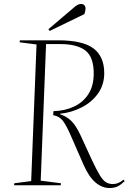

<svg xmlns="http://www.w3.org/2000/svg" viewBox="-20 -933 648 967"><path d="M249 -373Q308 -375 353.5 -396.5Q399 -418 425.5 -459.5Q452 -501 452 -563Q452 -647 409.5 -679Q367 -711 284 -711H212L185 -23L287 -10L286 0H51L52 -10L137 -21L164 -709L79 -720L80 -730H272Q397 -730 451 -689Q505 -648 505 -565Q505 -506 473.5 -462Q442 -418 391 -392Q340 -366 282 -360V-358Q317 -346 340 -323Q363 -300 385 -253L443 -127Q467 -76 483 -50Q499 -24 514 -15Q529 -6 549 -6Q576 -6 602 -28L608 -21Q591 -4 574 5Q557 14 531 14Q494 14 460.5 -14.5Q427 -43 400 -105L337 -249Q315 -300 297.5 -323.5Q280 -347 248 -353ZM352 -895Q361 -903 370 -908Q379 -913 387 -913Q401 -913 406 -905.5Q411 -898 411 -891Q411 -886 409.5 -878Q408 -870 405 -862L230 -777L224 -786Z"/></svg>

Font: Display Extralight
Style: Italic
Weight: 200
Italic angle: -2°
Designer: Latin by Veronika Burian and Jose Scaglione. Greek by Irene Vlachou. Cyrillic by Vera Evstafieva
Foundry: TypeTogether
Version: Version 3.002